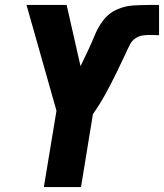

<svg xmlns="http://www.w3.org/2000/svg" viewBox="-20 -755 662 775"><path d="M157 0H307L355 -294Q383 -334 406 -376Q429 -418 450 -461Q471 -504 491 -547V-548Q498 -562 505 -576Q512 -590 525.5 -599.5Q539 -609 554 -611.5Q569 -614 584 -614Q593 -614 602.5 -613.5Q612 -613 622 -613V-735Q612 -735 603 -735Q594 -735 584 -735Q552 -735 518.5 -733Q485 -731 452.5 -717Q420 -703 398 -674.5Q376 -646 363 -614Q350 -582 335 -550.5Q320 -519 305 -488L249 -735H87L208 -308Z"/></svg>

Font: Iosevka Sparkle Heavy
Style: Italic
Weight: 900
Italic angle: -9°
Designer: Belleve Invis
Foundry: Belleve Invis
Version: Version 4.5.0; ttfautohint (v1.8.3)